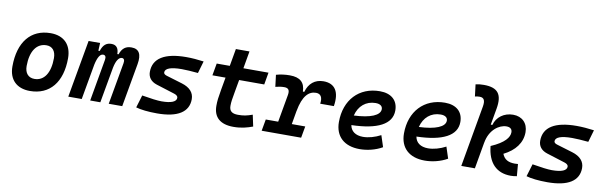

<svg xmlns="http://www.w3.org/2000/svg" viewBox="-48 -1218 5370 1703"><g transform="rotate(10 2636.5 -367.0)"><path d="M245.1 9.8C423.8 9.8 529.3 -118.2 529.3 -335C529.3 -456.1 459 -527.3 339.8 -527.3C161.1 -527.3 55.7 -397.5 55.7 -177.7C55.7 -60.1 126 9.8 245.1 9.8ZM266.6 -102.5C211.4 -102.5 179.2 -140.1 179.2 -203.6C179.2 -336.4 232.4 -415 321.8 -415C375 -415 405.8 -377.4 405.8 -314C405.8 -181.2 354 -102.5 266.6 -102.5Z M785.6 -517.6H682.1L590.3 0H711.4L768.1 -319.3C782.2 -385.3 802.7 -420.4 830.1 -420.4C850.6 -420.4 858.9 -405.3 854 -377.4L787.6 0H878.9L936.5 -323.2C949.7 -386.7 972.2 -420.4 1000 -420.4C1018.6 -420.4 1026.4 -404.3 1021.5 -377.4L954.6 0H1076.2L1145.5 -390.6C1161.6 -481 1135.7 -527.3 1067.9 -527.3C1017.6 -527.3 984.4 -505.9 964.4 -447.3H953.1C952.6 -502.4 929.2 -527.3 886.7 -527.3C841.8 -527.3 812.5 -504.9 794.4 -447.3H782.2Z M1391.1 9.8C1576.2 9.8 1672.9 -51.3 1672.9 -167.5C1672.9 -226.1 1634.8 -268.6 1562.5 -290.5L1419.9 -333.5C1401.4 -338.9 1390.6 -347.7 1390.6 -359.9C1390.6 -396 1441.9 -415 1540 -415C1578.6 -415 1629.4 -411.6 1686.5 -406.2L1718.3 -515.6C1665 -522.9 1610.8 -527.3 1561 -527.3C1366.2 -527.3 1264.6 -463.9 1264.6 -342.3C1264.6 -294.4 1291.5 -258.3 1344.7 -241.2L1510.7 -189C1532.2 -182.1 1544.4 -171.4 1544.4 -157.2C1544.4 -121.6 1498.5 -102.5 1411.1 -102.5C1375 -102.5 1314 -110.4 1234.4 -124L1200.2 -10.7C1245.1 2.4 1311 9.8 1391.1 9.8Z M2078.6 9.8C2149.9 9.8 2202.1 -5.4 2251.5 -23.4L2229.5 -126.5C2179.2 -108.4 2148.9 -102.5 2100.6 -102.5C2045.4 -102.5 2021 -123 2021 -169.9C2021 -206.1 2025.9 -231.9 2037.1 -295.4L2057.1 -408.2H2283.2L2302.2 -517.6H2076.2L2103.5 -673.8H1981L1953.6 -517.6H1835.9L1816.4 -408.2H1934.6L1914.6 -295.4C1901.9 -223.1 1897.9 -191.4 1897.9 -148.4C1897.9 -44.4 1960.4 9.8 2078.6 9.8Z M2332 0H2687.5L2706.1 -104.5H2585L2606.4 -227.5V-226.1C2631.8 -367.7 2685.5 -415 2749 -415C2792 -415 2810.5 -384.3 2801.8 -326.2H2924.8C2945.8 -456.5 2900.9 -527.3 2796.9 -527.3C2719.7 -527.3 2666 -482.9 2644.5 -405.3H2631.8C2629.9 -487.8 2585.4 -527.3 2493.7 -527.3C2450.7 -527.3 2410.2 -522 2370.6 -510.7L2383.8 -404.3C2410.6 -411.6 2437 -415.5 2463.4 -415.5C2501 -415.5 2513.7 -396 2506.3 -353L2462.4 -104.5H2350.6Z M3225.6 -102.5C3158.2 -102.5 3115.7 -133.8 3106.9 -187.5C3339.8 -193.4 3468.3 -257.8 3468.3 -381.8C3468.3 -473.1 3407.7 -527.3 3305.2 -527.3C3117.7 -527.3 2993.2 -395 2993.2 -195.8C2993.2 -66.4 3075.7 9.8 3215.3 9.8C3280.3 9.8 3355.5 -6.8 3418 -43L3384.3 -146C3333 -118.7 3274.4 -102.5 3225.6 -102.5ZM3113.3 -274.9C3134.8 -362.8 3198.7 -417.5 3285.6 -417.5C3325.7 -417.5 3348.1 -400.9 3348.1 -373C3348.1 -316.9 3261.7 -281.2 3113.3 -274.9Z M3811.5 -102.5C3744.1 -102.5 3701.7 -133.8 3692.9 -187.5C3925.8 -193.4 4054.2 -257.8 4054.2 -381.8C4054.2 -473.1 3993.7 -527.3 3891.1 -527.3C3703.6 -527.3 3579.1 -395 3579.1 -195.8C3579.1 -66.4 3661.6 9.8 3801.3 9.8C3866.2 9.8 3941.4 -6.8 4003.9 -43L3970.2 -146C3918.9 -118.7 3860.4 -102.5 3811.5 -102.5ZM3699.2 -274.9C3720.7 -362.8 3784.7 -417.5 3871.6 -417.5C3911.6 -417.5 3934.1 -400.9 3934.1 -373C3934.1 -316.9 3847.7 -281.2 3699.2 -274.9Z M4576.7 9.8C4599.1 9.8 4614.7 7.3 4631.3 3.9L4622.1 -104C4613.3 -103 4607.4 -102.5 4594.2 -102.5C4535.6 -102.5 4498.5 -121.6 4479 -170.9C4580.6 -221.2 4639.2 -297.9 4639.2 -393.1C4639.2 -474.1 4585.9 -527.3 4505.4 -527.3C4423.3 -527.3 4357.4 -479 4338.4 -406.2H4323.7L4350.1 -555.2C4373 -686.5 4329.1 -742.7 4203.1 -742.7C4178.2 -742.7 4153.3 -740.7 4128.9 -734.9L4142.1 -627.4C4155.8 -631.3 4170.4 -632.8 4184.6 -632.8C4222.7 -632.8 4236.8 -608.4 4227.1 -552.2L4129.9 0H4252.4L4294.4 -240.2V-238.3C4314 -356 4397.9 -415 4464.4 -415C4498 -415 4516.1 -399.4 4516.1 -370.6C4516.1 -325.7 4477.5 -272 4355 -219.2C4369.6 -71.3 4445.8 9.8 4576.7 9.8Z M4906.7 9.8C5091.8 9.8 5188.5 -51.3 5188.5 -167.5C5188.5 -226.1 5150.4 -268.6 5078.1 -290.5L4935.5 -333.5C4917 -338.9 4906.2 -347.7 4906.2 -359.9C4906.2 -396 4957.5 -415 5055.7 -415C5094.2 -415 5145 -411.6 5202.1 -406.2L5233.9 -515.6C5180.7 -522.9 5126.5 -527.3 5076.7 -527.3C4881.8 -527.3 4780.3 -463.9 4780.3 -342.3C4780.3 -294.4 4807.1 -258.3 4860.4 -241.2L5026.4 -189C5047.9 -182.1 5060.1 -171.4 5060.1 -157.2C5060.1 -121.6 5014.2 -102.5 4926.8 -102.5C4890.6 -102.5 4829.6 -110.4 4750 -124L4715.8 -10.7C4760.7 2.4 4826.7 9.8 4906.7 9.8Z"/></g></svg>

Font: Cascadia Mono SemiBold
Style: Italic
Weight: 600
Italic angle: -10°
Monospace: yes
Designer: Aaron Bell
Foundry: Saja Typeworks
Version: Version 2404.023